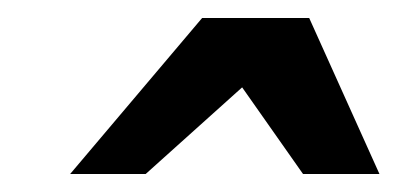

<svg xmlns="http://www.w3.org/2000/svg" viewBox="-20 -742 437 211"><path d="M313 -550.8 246.1 -646 140.1 -550.8H57.1L202.1 -722.2H319.8L397 -550.8Z"/></svg>

Font: Charis SIL APac
Style: Bold Italic
Weight: 700
Italic angle: -11°
Foundry: SIL International
Version: Version 5.000